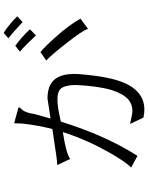

<svg xmlns="http://www.w3.org/2000/svg" viewBox="99 -929 802 1040"><g transform="rotate(-90 500.0 -409.0)"><path d="M352.5 -733.4 350.6 -689.5Q346.7 -650.4 338.9 -607.4Q332 -568.4 321.3 -526.4L288.1 -521.5Q216.8 -510.7 189.5 -506.8Q145.5 -500 126 -500L159.2 -429.7Q172.9 -441.4 214.8 -452.1Q244.1 -460 304.7 -469.7Q264.6 -344.7 199.2 -227.5Q146.5 -132.8 112.3 -99.6L175.8 -65.4Q237.3 -161.1 289.1 -282.2Q329.1 -377 361.3 -480.5L383.8 -485.4Q496.1 -510.7 531.2 -488.3Q559.6 -469.7 559.6 -396.5Q553.7 -277.3 532.2 -205.1Q512.7 -143.6 481.4 -115.2Q456.1 -93.8 421.9 -92.8Q401.4 -92.8 367.2 -101.6L348.6 -105.5L382.8 -33.2Q510.7 -4.9 569.3 -132.8Q606.4 -214.8 619.1 -389.6Q624 -489.3 576.2 -527.3Q543.9 -552.7 486.3 -552.7L377.9 -536.1L402.3 -623Q407.2 -657.2 417 -676.8Q421.9 -687.5 431.6 -696.3Q435.5 -700.2 436.5 -702.1Q438.5 -705.1 437.5 -710ZM737.3 -590.8 692.4 -559.6Q724.6 -529.3 789.1 -446.3Q858.4 -357.4 863.3 -333L918.9 -374Q883.8 -437.5 817.4 -510.7Q766.6 -568.4 737.3 -590.8ZM841.8 -790 812.5 -764.6Q827.1 -752.9 844.7 -738.3Q855.5 -728.5 876 -710L900.4 -687.5L931.6 -716.8Q909.2 -740.2 882.8 -760.7Q859.4 -780.3 841.8 -790ZM772.5 -727.5 740.2 -702.1Q751 -694.3 781.2 -664.1Q807.6 -636.7 828.1 -615.2L861.3 -647.5Q842.8 -668.9 813.5 -694.3Q797.9 -708 774.4 -725.6Z"/></g></svg>

Font: DotumChe
Style: Regular
Weight: 400
Monospace: yes
Version: Version 2.21